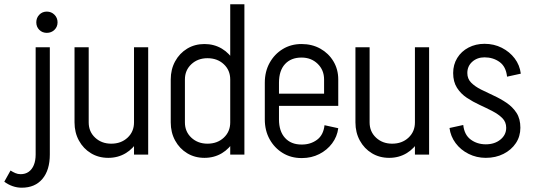

<svg xmlns="http://www.w3.org/2000/svg" viewBox="-80 -720 2480 894"><path d="M152 -1Q152 72 117.5 113Q83 154 21 154L16 91Q38 91 53.5 80Q69 69 77.5 48.5Q86 28 86 -1ZM-31 74Q-20 81 -8.5 86Q3 91 16 91L21 154Q-1 154 -22 146.5Q-43 139 -60 126ZM86 0V-500H152V0ZM138 -567Q117 -567 103 -581Q89 -595 89 -616Q89 -637 103 -651.5Q117 -666 138 -666Q159 -666 173.5 -651.5Q188 -637 188 -616Q188 -595 173.5 -581Q159 -567 138 -567Z M610 -500V0H544V-500ZM333 -500V-150H267V-500ZM333 -150Q333 -107 363 -79Q393 -51 438 -51L424 15Q379 15 343.5 -6.5Q308 -28 287.5 -65.5Q267 -103 267 -150ZM582 -150Q582 -103 561.5 -65.5Q541 -28 505 -6.5Q469 15 424 15L438 -51Q484 -51 514 -79Q544 -107 544 -150Z M1058 -499H992V-700H1058ZM992 0V-500H1058V0ZM715 -150V-350H781V-150ZM781 -350H715Q715 -397 735.5 -434.5Q756 -472 791.5 -493.5Q827 -515 872 -515L886 -449Q841 -449 811 -421Q781 -393 781 -350ZM1030 -350H992Q992 -393 962 -421Q932 -449 886 -449L872 -515Q917 -515 953 -493.5Q989 -472 1009.5 -434.5Q1030 -397 1030 -350ZM781 -150Q781 -107 811 -79Q841 -51 886 -51L872 15Q827 15 791.5 -6.5Q756 -28 735.5 -65.5Q715 -103 715 -150ZM1030 -150Q1030 -103 1009.5 -65.5Q989 -28 953 -6.5Q917 15 872 15L886 -51Q932 -51 962 -79Q992 -107 992 -150Z M1159 -227V-284H1495V-227ZM1323 16V-47H1327V16ZM1153 -164V-335H1219V-164ZM1429 -284V-350H1495V-284ZM1495 -350H1429Q1429 -394 1399 -423Q1369 -452 1324 -452V-515Q1373 -515 1411.5 -493.5Q1450 -472 1472.5 -434.5Q1495 -397 1495 -350ZM1431 -137 1495 -123Q1490 -84 1466.5 -52.5Q1443 -21 1406.5 -2.5Q1370 16 1326 16V-47Q1366 -47 1396 -69Q1426 -91 1431 -137ZM1153 -335Q1153 -387 1175.5 -427.5Q1198 -468 1236.5 -491.5Q1275 -515 1324 -515V-452Q1275 -452 1247 -421.5Q1219 -391 1219 -335ZM1153 -164H1219Q1219 -109 1247 -78Q1275 -47 1324 -47V16Q1275 16 1236.5 -7.5Q1198 -31 1175.5 -71.5Q1153 -112 1153 -164Z M1918 -500V0H1852V-500ZM1641 -500V-150H1575V-500ZM1641 -150Q1641 -107 1671 -79Q1701 -51 1746 -51L1732 15Q1687 15 1651.5 -6.5Q1616 -28 1595.5 -65.5Q1575 -103 1575 -150ZM1890 -150Q1890 -103 1869.5 -65.5Q1849 -28 1813 -6.5Q1777 15 1732 15L1746 -51Q1792 -51 1822 -79Q1852 -107 1852 -150Z M2277 -125Q2277 -152 2259 -170Q2241 -188 2213 -202.5Q2185 -217 2153.5 -231.5Q2122 -246 2094 -264.5Q2066 -283 2048 -311Q2030 -339 2030 -380Q2030 -380 2036.5 -380Q2043 -380 2053 -380Q2063 -380 2073 -380Q2083 -380 2089.5 -380Q2096 -380 2096 -380Q2096 -353 2114 -335Q2132 -317 2160 -303Q2188 -289 2219.5 -274.5Q2251 -260 2279 -241Q2307 -222 2325 -194.5Q2343 -167 2343 -125Q2343 -125 2336.5 -125Q2330 -125 2320 -125Q2310 -125 2300 -125Q2290 -125 2283.5 -125Q2277 -125 2277 -125ZM2182 15V-48Q2223 -48 2250 -70Q2277 -92 2277 -125H2343Q2343 -85 2322 -53.5Q2301 -22 2264.5 -3.5Q2228 15 2182 15ZM2030 -380Q2030 -419 2049 -450Q2068 -481 2101.5 -498.5Q2135 -516 2176 -516V-453Q2142 -453 2119 -432.5Q2096 -412 2096 -380ZM2077 -138Q2082 -92 2112 -70Q2142 -48 2182 -48V15Q2139 15 2102 -3.5Q2065 -22 2041.5 -53.5Q2018 -85 2013 -124ZM2281 -363Q2276 -410 2246 -431.5Q2216 -453 2176 -453V-516Q2220 -516 2256.5 -497.5Q2293 -479 2316.5 -448Q2340 -417 2345 -377Z"/></svg>

Font: Akshar Light
Style: Regular
Weight: 300
Designer: Tall Chai
Foundry: Tall Chai
Version: Version 1.100